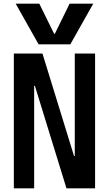

<svg xmlns="http://www.w3.org/2000/svg" viewBox="-20 -1020 590 1040"><path d="M65 -1000H193L273 -837H277L357 -1000H485L361 -780H189ZM55 0V-730H210L381 -175H385V-730H495V0H340L169 -555H165V0Z"/></svg>

Font: M PLUS Code Latin SemiExpanded Medium
Style: Regular
Weight: 500
Width: 6
Designer: Coji Morishita
Foundry: UNDERFOREST DESIGN
Version: Version 1.002; ttfautohint (v1.8.3)